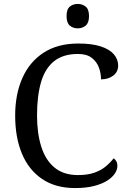

<svg xmlns="http://www.w3.org/2000/svg" viewBox="-20 -945 654 975"><path d="M361 10Q262 10 194 -36Q126 -82 91.5 -164.5Q57 -247 57 -358Q57 -466 93.5 -548.5Q130 -631 201.5 -677.5Q273 -724 378 -724Q446 -724 491 -709.5Q536 -695 558 -669.5Q580 -644 580 -612Q580 -580 555 -561Q530 -542 493 -542Q493 -573 482 -602.5Q471 -632 445.5 -651.5Q420 -671 376 -671Q301 -671 255 -634.5Q209 -598 188.5 -528Q168 -458 168 -358Q168 -269 189.5 -200.5Q211 -132 257 -94Q303 -56 376 -56Q425 -56 459 -68Q493 -80 516.5 -99.5Q540 -119 557 -141Q565 -136 570.5 -126.5Q576 -117 576 -102Q576 -83 563 -63.5Q550 -44 524 -27.5Q498 -11 457.5 -0.5Q417 10 361 10ZM375 -801Q351 -801 334.5 -815Q318 -829 318 -863Q318 -898 334.5 -911.5Q351 -925 375 -925Q398 -925 415 -911.5Q432 -898 432 -863Q432 -829 415 -815Q398 -801 375 -801Z"/></svg>

Font: Noto Rashi Hebrew
Style: Regular
Weight: 400
Version: Version 1.006